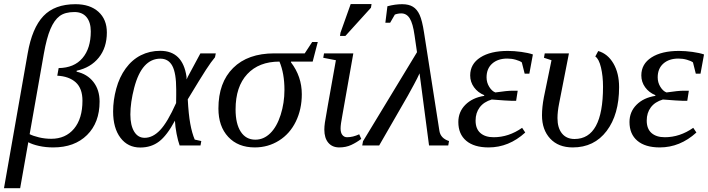

<svg xmlns="http://www.w3.org/2000/svg" viewBox="-36 -725 3530 957"><path d="M340.3 -704.1Q412.6 -704.1 454.6 -666.3Q496.6 -628.4 496.6 -563Q496.6 -487.8 456.3 -437.7Q416 -387.7 346.2 -372.6L345.7 -367.7Q398.9 -356 429.7 -316.4Q460.4 -276.9 460.4 -218.8Q460.4 -113.8 397.9 -52Q335.4 9.8 229.5 9.8Q191.4 9.8 158.4 2.4Q125.5 -4.9 105 -16.1L64.5 212.9H-16.1L102.1 -459.5Q124 -585.4 180.2 -644.8Q236.3 -704.1 340.3 -704.1ZM335 -665Q288.1 -665 261.2 -645Q234.4 -625 215.3 -580.1Q196.3 -535.2 182.6 -457.5L111.8 -56.2Q128.9 -47.4 158.4 -40.3Q188 -33.2 219.2 -33.2Q291 -33.2 333 -83.5Q375 -133.8 375 -223.1Q375 -284.2 341.6 -314.5Q308.1 -344.7 249.5 -347.7L256.3 -385.7Q333.5 -386.7 375 -435.3Q416.5 -483.9 416.5 -568.4Q416.5 -613.8 395.5 -639.4Q374.5 -665 335 -665Z M967.3 -22 963.4 0H859.4Q851.1 -22.5 844.2 -57.9Q837.4 -93.3 835.9 -123.5Q796.4 -49.8 757.1 -19.8Q717.8 10.3 663.1 10.3Q601.1 10.3 564.5 -38.1Q527.8 -86.4 527.8 -169.4Q527.8 -225.6 543.5 -283.2Q559.1 -340.8 590.6 -384Q622.1 -427.2 666 -449.5Q710 -471.7 762.7 -471.7Q874.5 -471.7 893.6 -343.3L894 -329.1L900.9 -343.8L962.9 -459H1039.6L1035.6 -439.5Q1017.1 -418 990.5 -377Q963.9 -335.9 899.9 -230Q903.8 -154.8 912.4 -108.2Q920.9 -61.5 934.6 -29.3ZM842.3 -279.3Q842.3 -360.4 823 -396.5Q803.7 -432.6 763.2 -432.6Q717.3 -432.6 684.6 -396.5Q651.9 -360.4 632.8 -287.1Q613.8 -213.9 613.8 -154.3Q613.8 -100.6 632.6 -69.3Q651.4 -38.1 685.1 -38.1Q725.6 -38.1 762.2 -76.7Q798.8 -115.2 841.8 -211.4L842.3 -251Z M1236.8 -28.8Q1278.3 -28.8 1311 -60.8Q1343.8 -92.8 1362.8 -152.3Q1381.8 -211.9 1381.8 -276.9Q1381.8 -358.9 1356.9 -418Q1254.4 -418 1196.3 -355.5Q1138.2 -293 1138.2 -179.7Q1138.2 -107.9 1164.1 -68.4Q1189.9 -28.8 1236.8 -28.8ZM1414.6 -418 1414.1 -414.6Q1468.3 -343.8 1468.3 -255.4Q1468.3 -180.2 1438.5 -119.1Q1408.7 -58.1 1354.5 -24.2Q1300.3 9.8 1233.9 9.8Q1150.4 9.8 1101.6 -42.7Q1052.7 -95.2 1052.7 -184.1Q1052.7 -313.5 1126 -386.2Q1199.2 -459 1331.5 -459H1482.9L1520 -515.6H1547.9L1522.5 -418Z M1661.6 -85Q1661.6 -63 1670.7 -52Q1679.7 -41 1693.8 -41Q1723.1 -41 1754.4 -55.7L1764.6 -32.7Q1741.7 -15.1 1715.1 -2.7Q1688.5 9.8 1654.8 9.8Q1620.1 9.8 1600.3 -13.7Q1580.6 -37.1 1580.6 -79.1Q1580.6 -93.8 1583.3 -113.5Q1585.9 -133.3 1638.2 -424.8L1575.2 -437L1579.1 -459H1725.1L1670.4 -149.9Q1661.6 -104.5 1661.6 -85ZM1658.7 -545.9 1661.1 -562 1711.9 -704.6H1815.9L1813 -686.5L1685.5 -545.9Z M1964.4 -658.2Q1947.3 -658.2 1932.1 -652.3L1908.7 -611.8H1884.8L1895 -693.8Q1933.6 -704.1 1968.3 -704.1Q2001.5 -704.1 2022.2 -691.4Q2043 -678.7 2055.7 -650.6Q2068.4 -622.6 2077.6 -562.5L2154.3 -71.8Q2160.6 -35.2 2202.1 -22L2198.2 0H2102.5L2055.2 -359.4Q2045.9 -337.9 2026.9 -303Q2007.8 -268.1 1997.1 -248.5L1854 0H1769.5L1773.4 -21L2042.5 -464.8L2030.3 -548.8Q2022 -608.4 2006.3 -633.3Q1990.7 -658.2 1964.4 -658.2Z M2495.6 -471.2Q2526.9 -471.2 2562.3 -466.3Q2597.7 -461.4 2620.1 -453.6L2602.5 -357.9H2579.1L2564.9 -414.1Q2555.2 -421.4 2534.9 -427.2Q2514.6 -433.1 2492.7 -433.1Q2445.8 -433.1 2417.5 -408.2Q2389.2 -383.3 2389.2 -339.4Q2389.2 -313.5 2402.6 -292Q2416 -270.5 2433.1 -264.2Q2491.7 -272.9 2519.5 -272.9H2544.4L2536.6 -222.7H2511.2Q2494.6 -222.7 2415 -229Q2375.5 -217.3 2355 -189.9Q2334.5 -162.6 2334.5 -124Q2334.5 -83 2358.4 -62Q2382.3 -41 2424.8 -41Q2499.5 -41 2566.4 -87.9L2582 -64.5Q2500.5 9.8 2399.4 9.8Q2327.1 9.8 2287.8 -23.4Q2248.5 -56.6 2248.5 -116.7Q2248.5 -167.5 2283.4 -202.6Q2318.4 -237.8 2377 -247.1L2377.9 -250.5Q2345.7 -263.7 2326.7 -290Q2307.6 -316.4 2307.6 -349.1Q2307.6 -406.2 2358.2 -438.7Q2408.7 -471.2 2495.6 -471.2Z M2818.8 9.8Q2747.1 9.8 2706.3 -34.2Q2665.5 -78.1 2665.5 -150.4Q2665.5 -190.9 2674.8 -239.7L2712.9 -424.8L2675.3 -437L2679.2 -459H2799.8L2751 -210Q2742.7 -168.5 2742.7 -136.2Q2742.7 -87.4 2765.1 -59.8Q2787.6 -32.2 2827.6 -32.2Q2969.7 -32.2 2969.7 -292.5Q2969.7 -345.7 2959.5 -388.7Q2949.2 -431.6 2931.2 -443.4L2945.8 -470.7Q2993.2 -457 3021.5 -408.7Q3049.8 -360.4 3049.8 -290.5Q3049.8 -154.3 2987.8 -72.3Q2925.8 9.8 2818.8 9.8Z M3348.6 -471.2Q3379.9 -471.2 3415.3 -466.3Q3450.7 -461.4 3473.1 -453.6L3455.6 -357.9H3432.1L3418 -414.1Q3408.2 -421.4 3387.9 -427.2Q3367.7 -433.1 3345.7 -433.1Q3298.8 -433.1 3270.5 -408.2Q3242.2 -383.3 3242.2 -339.4Q3242.2 -313.5 3255.6 -292Q3269 -270.5 3286.1 -264.2Q3344.7 -272.9 3372.6 -272.9H3397.5L3389.6 -222.7H3364.3Q3347.7 -222.7 3268.1 -229Q3228.5 -217.3 3208 -189.9Q3187.5 -162.6 3187.5 -124Q3187.5 -83 3211.4 -62Q3235.4 -41 3277.8 -41Q3352.5 -41 3419.4 -87.9L3435.1 -64.5Q3353.5 9.8 3252.4 9.8Q3180.2 9.8 3140.9 -23.4Q3101.6 -56.6 3101.6 -116.7Q3101.6 -167.5 3136.5 -202.6Q3171.4 -237.8 3230 -247.1L3231 -250.5Q3198.7 -263.7 3179.7 -290Q3160.6 -316.4 3160.6 -349.1Q3160.6 -406.2 3211.2 -438.7Q3261.7 -471.2 3348.6 -471.2Z"/></svg>

Font: Tinos
Style: Italic
Weight: 400
Italic angle: -16.333°
Designer: Steve Matteson
Foundry: Monotype Imaging Inc.
Version: Version 1.32